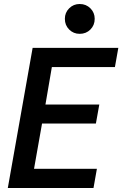

<svg xmlns="http://www.w3.org/2000/svg" viewBox="-20 -939 611 959"><path d="M19 0 143 -700H571L554 -604H239L207 -417H476L459 -322H190L150 -96H464L447 0ZM378 -770Q347 -770 325.5 -791.5Q304 -813 304 -845Q304 -876 325.5 -897.5Q347 -919 378 -919Q410 -919 431.5 -897.5Q453 -876 453 -845Q453 -813 431.5 -791.5Q410 -770 378 -770Z"/></svg>

Font: Rethink Sans SemiBold
Style: Italic
Weight: 600
Italic angle: -10°
Designer: The Rethink Sans project authors (Hans Thiessen). DM Sans designed by Colophon Foundry.
Foundry: Rethink Communications LLC
Version: Version 1.001